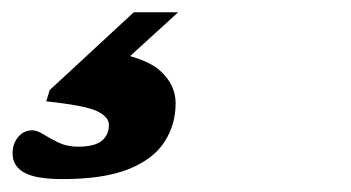

<svg xmlns="http://www.w3.org/2000/svg" viewBox="-38 -44 558 305"><path d="M61.5 240.5Q19 240.5 0.5 230.2Q-18 220 -18 199.5Q-18 184 -9 173.5Q0 163 13 163Q21 163 31.2 169.5Q41.5 176 55 182.5Q68.5 189 86 189Q112 189 123.5 179.8Q135 170.5 135 154.5Q135 141.5 116 132.5Q97 123.5 35.5 117L41 99L174.5 -24.5H245L109 99.5L125 36Q191.5 46 216.2 68.2Q241 90.5 241 120Q241 154 223.2 181.5Q205.5 209 166 224.8Q126.5 240.5 61.5 240.5Z"/></svg>

Font: Newsreader 9pt ExtraBold
Style: Italic
Weight: 800
Italic angle: -17°
Designer: Hugues Gentile
Foundry: Production Type
Version: Version 1.003